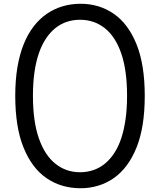

<svg xmlns="http://www.w3.org/2000/svg" viewBox="-20 -981 851 1020"><path d="M408 19Q306 19 228 -34Q150 -87 105.5 -196Q61 -305 61 -472Q61 -555 72.5 -623.5Q84 -692 106 -746.5Q128 -801 159 -841Q190 -881 228.5 -907.5Q267 -934 312.5 -947.5Q358 -961 408 -961Q507 -961 584 -908Q661 -855 705 -746.5Q749 -638 749 -472Q749 -388 738 -319.5Q727 -251 705 -196.5Q683 -142 652.5 -101.5Q622 -61 584 -34.5Q546 -8 501.5 5.5Q457 19 408 19ZM405 -66Q442 -66 475 -77Q508 -88 536 -110.5Q564 -133 586.5 -167Q609 -201 624 -246Q639 -291 647 -347.5Q655 -404 655 -472Q655 -608 624 -697.5Q593 -787 536.5 -831.5Q480 -876 405 -876Q368 -876 335 -865Q302 -854 274.5 -832Q247 -810 224.5 -776.5Q202 -743 186.5 -698Q171 -653 163 -596.5Q155 -540 155 -472Q155 -336 186.5 -246Q218 -156 274.5 -111Q331 -66 405 -66Z"/></svg>

Font: Playwrite HU
Style: Regular
Weight: 400
Designer: Veronika Burian, José Scaglione
Foundry: TypeTogether
Version: Version 1.002